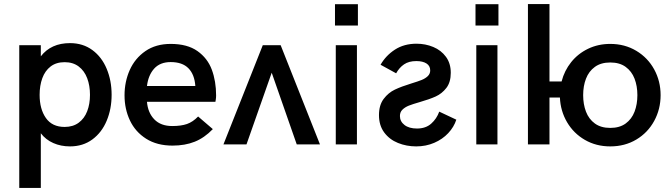

<svg xmlns="http://www.w3.org/2000/svg" viewBox="-20 -710 3299 944"><path d="M74.7 -487.8H180.7V-433.1Q231 -498 324.2 -498Q387.7 -498 434.1 -463.9Q480.5 -429.7 504.6 -371.6Q528.8 -313.5 528.8 -244.1Q528.8 -174.3 504.6 -116.5Q480.5 -58.6 434.1 -24.4Q387.7 9.8 324.2 9.8Q279.3 9.8 242.2 -6.6Q205.1 -22.9 180.7 -54.7V213.9H74.7ZM422.4 -243.7Q422.4 -289.1 408.7 -325.4Q395 -361.8 366.9 -383.1Q338.9 -404.3 297.9 -404.3Q256.3 -404.3 228.8 -383.1Q201.2 -361.8 188 -325.4Q174.8 -289.1 174.8 -243.7Q174.8 -173.8 205.6 -129.9Q236.3 -85.9 297.9 -85.9Q338.9 -85.9 366.9 -106.7Q395 -127.4 408.7 -163.1Q422.4 -198.7 422.4 -243.7Z M592.3 -241.2Q592.3 -308.1 617.9 -365.7Q643.6 -423.3 694.8 -458.7Q746.1 -494.1 819.3 -494.1Q900.9 -494.1 950.7 -459Q1000.5 -423.8 1021.5 -367.2Q1042.5 -310.5 1042.5 -240.7Q1042.5 -230 1041 -220.9Q1039.6 -211.9 1039.1 -209.5H702.6Q707 -155.8 738.8 -123Q770.5 -90.3 827.1 -90.3Q870.1 -90.3 899.2 -100.3Q928.2 -110.4 954.1 -137.2L1026.4 -75.2Q984.9 -32.2 937.3 -13.2Q889.6 5.9 828.1 5.9Q752 5.9 698.7 -27.8Q645.5 -61.5 618.9 -117.7Q592.3 -173.8 592.3 -241.2ZM940.4 -287.1Q936.5 -343.8 906.5 -374.3Q876.5 -404.8 819.3 -404.8Q767.1 -404.8 738 -372.6Q709 -340.3 702.6 -287.1Z M1078.6 0 1272 -487.8H1359.9L1553.2 0H1439L1315.9 -352.5L1191.9 0Z M1627 -584.5V-689.5H1739.7V-584.5ZM1630.9 0V-487.8H1734.9V0Z M1843.3 -144Q1843.3 -193.4 1866.5 -223.9Q1889.6 -254.4 1921.6 -269.5Q1953.6 -284.7 2002.9 -299.8Q2035.2 -309.6 2053.2 -316.9Q2071.3 -324.2 2083.3 -335.7Q2095.2 -347.2 2095.2 -363.8Q2095.2 -386.2 2076.9 -397.9Q2058.6 -409.7 2026.9 -409.7Q1990.2 -409.7 1966.6 -393.6Q1942.9 -377.4 1927.7 -349.6L1851.1 -391.6Q1877 -437 1921.9 -466.1Q1966.8 -495.1 2027.8 -495.1Q2071.8 -495.1 2110.4 -479Q2148.9 -462.9 2172.6 -430.7Q2196.3 -398.4 2196.3 -352.1Q2196.3 -305.7 2174.6 -277.6Q2152.8 -249.5 2122.1 -235.6Q2091.3 -221.7 2043.5 -208Q2009.3 -198.2 1990.2 -190.7Q1971.2 -183.1 1958.7 -170.9Q1946.3 -158.7 1946.3 -139.6Q1946.3 -112.8 1968.8 -95.5Q1991.2 -78.1 2030.3 -78.1Q2073.2 -78.1 2100.1 -102.1Q2127 -126 2139.6 -161.1L2223.6 -121.6Q2211.9 -85.4 2183.8 -55.4Q2155.8 -25.4 2115 -7.8Q2074.2 9.8 2026.4 9.8Q1978.5 9.8 1936.8 -7.1Q1895 -23.9 1869.1 -58.6Q1843.3 -93.3 1843.3 -144Z M2317.9 -584.5V-689.5H2430.7V-584.5ZM2321.8 0V-487.8H2425.8V0Z M2732.9 -230.5H2681.6V0H2575.7V-689.9H2681.6V-309.6H2741.2Q2754.9 -362.8 2788.3 -404.5Q2821.8 -446.3 2871.3 -470.2Q2920.9 -494.1 2980.5 -494.1Q3051.8 -494.1 3108.4 -460.2Q3165 -426.3 3196.5 -368.7Q3228 -311 3228 -242.2Q3228 -173.3 3196.5 -115.5Q3165 -57.6 3108.6 -23.9Q3052.2 9.8 2980.5 9.8Q2911.1 9.8 2855.7 -22.2Q2800.3 -54.2 2768.1 -109.1Q2735.8 -164.1 2732.9 -230.5ZM3113.8 -242.2Q3113.8 -287.1 3099.9 -323.2Q3085.9 -359.4 3056.2 -381.1Q3026.4 -402.8 2980.5 -402.8Q2934.6 -402.8 2904.8 -381.1Q2875 -359.4 2861.1 -323.2Q2847.2 -287.1 2847.2 -242.2Q2847.2 -197.3 2861.1 -160.9Q2875 -124.5 2904.8 -102.8Q2934.6 -81.1 2980.5 -81.1Q3026.4 -81.1 3056.2 -102.8Q3085.9 -124.5 3099.9 -160.9Q3113.8 -197.3 3113.8 -242.2Z"/></svg>

Font: Acari Sans SemiBold
Style: Regular
Weight: 600
Designer: Alfredo Marco Pradil and Stefan Peev
Foundry: Hanken Design Co.
Version: Version 1.045;January 11, 2019;FontCreator 11.5.0.2425 64-bi